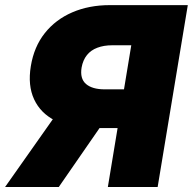

<svg xmlns="http://www.w3.org/2000/svg" viewBox="-52 -748 771 768"><path d="M379.4 0 473.1 -566.9H396.5Q363.3 -566.9 337.4 -557.1Q311.5 -547.4 295.7 -527.6Q279.8 -507.8 274.4 -478Q267.1 -433.6 292 -412.1Q316.9 -390.6 367.2 -390.6H522L496.1 -235.8H313.5Q228 -235.8 169.2 -265.4Q110.4 -294.9 84.5 -350.6Q58.6 -406.2 71.3 -483.4Q84 -561 127.2 -615.5Q170.4 -669.9 237.3 -698.7Q304.2 -727.5 387.2 -727.5H699.2L578.6 0ZM-31.7 0 202.6 -332.5H413.1L183.1 0Z"/></svg>

Font: Inter 20pt Black
Style: Italic
Weight: 900
Italic angle: -9.3988°
Version: Version 4.001;git-66647c0bb